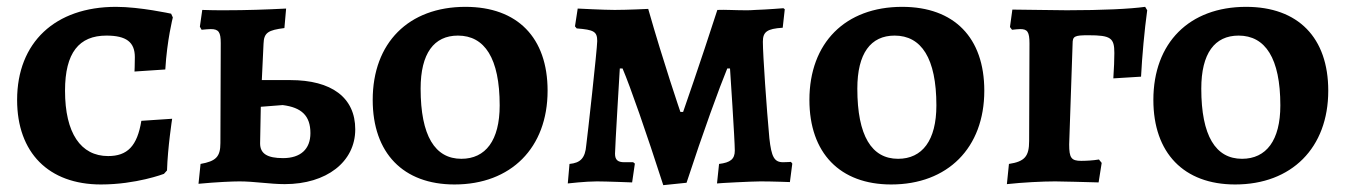

<svg xmlns="http://www.w3.org/2000/svg" viewBox="-20 -530 3931 561"><path d="M275 9C378 9 459 -22 459 -22L468 -32C470 -99 483 -183 483 -183L393 -177C381 -103 352 -74 296 -74C216 -74 170 -141 170 -265C170 -376 211 -426 291 -426C349 -426 374 -407 374 -363C374 -341 373 -321 373 -321L463 -327C468 -413 485 -479 485 -479L480 -490C480 -490 389 -510 319 -510C141 -510 30 -406 30 -238C30 -84 122 9 275 9Z M812 8C934 8 1018 -57 1018 -152C1018 -245 949 -296 828 -296H745L750 -402C751 -435 764 -442 811 -448L816 -505C758 -502 699 -500 638 -500C616 -500 594 -500 571 -501L564 -452L569 -443C579 -444 590 -445 596 -445C619 -445 625 -436 625 -404L624 -112C624 -72 611 -59 566 -51L560 7C613 2 659 0 680 0C723 0 769 8 812 8ZM807 -68C761 -68 740 -81 740 -111L742 -218L806 -223C861 -216 887 -192 887 -141C887 -94 858 -68 807 -68Z M1308 9C1473 9 1580 -98 1580 -265C1580 -420 1492 -510 1340 -510C1174 -510 1069 -405 1069 -238C1069 -83 1158 9 1308 9ZM1328 -66C1251 -66 1209 -133 1209 -271C1209 -374 1248 -426 1318 -426C1396 -426 1440 -360 1440 -222C1440 -120 1399 -66 1328 -66Z M1918 11 1986 4C2034 -143 2083 -277 2105 -330H2113C2113 -330 2127 -121 2127 -90C2127 -65 2114 -55 2081 -51L2075 6C2081 5 2178 0 2202 0C2237 0 2288 2 2288 2L2295 -52L2291 -57C2291 -57 2279 -56 2268 -56C2242 -56 2234 -72 2228 -126C2220 -212 2209 -370 2209 -408C2209 -437 2221 -446 2267 -449L2273 -503L2269 -506C2269 -506 2220 -502 2187 -501C2177 -500 2167 -500 2157 -500C2128 -500 2097 -502 2076 -501C2026 -346 1976 -203 1976 -203H1968C1968 -203 1919 -346 1874 -504C1874 -504 1813 -501 1776 -501C1745 -501 1668 -505 1668 -505L1660 -453L1665 -447C1715 -443 1725 -438 1725 -410C1725 -388 1696 -127 1693 -106C1690 -68 1676 -54 1644 -51L1639 6C1639 6 1691 0 1724 0C1751 0 1827 3 1827 3L1835 -52L1830 -56H1804C1785 -56 1777 -63 1777 -81C1777 -99 1791 -330 1791 -330H1799C1822 -276 1868 -144 1918 11Z M2584 9C2749 9 2856 -98 2856 -265C2856 -420 2768 -510 2616 -510C2450 -510 2345 -405 2345 -238C2345 -83 2434 9 2584 9ZM2604 -66C2527 -66 2485 -133 2485 -271C2485 -374 2524 -426 2594 -426C2672 -426 2716 -360 2716 -222C2716 -120 2675 -66 2604 -66Z M2922 8C2968 3 3026 0 3063 0C3090 0 3143 2 3190 3L3199 -54L3191 -64C3174 -61 3152 -60 3139 -60C3110 -60 3104 -69 3104 -108L3114 -402C3114 -424 3119 -427 3160 -427C3226 -427 3236 -419 3236 -375C3236 -358 3235 -329 3233 -301L3314 -306C3317 -365 3324 -442 3332 -500L3326 -510C3282 -504 3202 -500 3097 -500C3049 -500 2978 -502 2938 -502L2931 -451L2937 -443C2946 -444 2956 -445 2961 -445C2982 -445 2988 -437 2988 -403L2987 -118C2987 -73 2974 -58 2928 -51Z M3589 9C3754 9 3861 -98 3861 -265C3861 -420 3773 -510 3621 -510C3455 -510 3350 -405 3350 -238C3350 -83 3439 9 3589 9ZM3609 -66C3532 -66 3490 -133 3490 -271C3490 -374 3529 -426 3599 -426C3677 -426 3721 -360 3721 -222C3721 -120 3680 -66 3609 -66Z"/></svg>

Font: Alegreya SC
Style: Bold
Weight: 700
Designer: Juan Pablo del Peral
Foundry: Huerta Tipografica
Version: Version 2.007;PS 002.007;hotconv 1.0.88;makeotf.lib2.5.64775